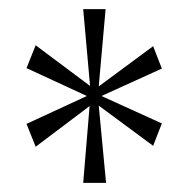

<svg xmlns="http://www.w3.org/2000/svg" viewBox="-20 -780 416 420"><path d="M162 -380H212L196 -549L315 -461L334 -510L202 -570L334 -630L315 -679L196 -591L211 -760H162L177 -592L58 -681L38 -631L170 -570L38 -509L58 -459L176 -548Z"/></svg>

Font: Noto Serif Armenian Condensed ExtraLight
Style: Regular
Weight: 200
Width: 3
Designer: Monotype Design Team
Foundry: Monotype Imaging Inc.
Version: Version 2.008